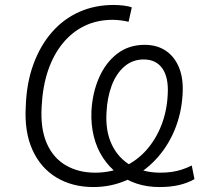

<svg xmlns="http://www.w3.org/2000/svg" viewBox="-20 -747 829 775"><path d="M357 8Q272 8 208 -30.5Q144 -69 111 -142Q78 -215 84 -317Q87 -412 115 -488Q143 -564 190 -617.5Q237 -671 300 -699Q363 -727 439 -727Q458 -727 479 -724.5Q500 -722 512 -717L499 -659Q483 -663 465.5 -665Q448 -667 435 -667Q373 -667 322.5 -643Q272 -619 234 -573Q196 -527 174 -462.5Q152 -398 148 -315Q143 -227 169 -168Q195 -109 246 -79.5Q297 -50 364 -50Q428 -50 481 -74.5Q534 -99 572 -142.5Q610 -186 632 -243Q654 -300 657 -366Q661 -434 635.5 -470.5Q610 -507 560 -507Q515 -507 482 -478.5Q449 -450 431 -402Q413 -354 410 -295Q405 -218 431.5 -163Q458 -108 508.5 -79Q559 -50 628 -50Q651 -50 672.5 -53Q694 -56 714 -62.5Q734 -69 754 -79L765 -24Q737 -8 702.5 0Q668 8 623 8Q574 8 531.5 -6Q489 -20 454 -47Q419 -74 394.5 -112Q370 -150 358.5 -197Q347 -244 349 -297Q353 -373 380 -434Q407 -495 453.5 -530.5Q500 -566 564 -566Q614 -566 649.5 -542Q685 -518 703 -473.5Q721 -429 717 -367Q713 -290 684.5 -221.5Q656 -153 607 -101.5Q558 -50 494 -21Q430 8 357 8Z"/></svg>

Font: Nunitoga
Style: Light Italic
Weight: 300
Italic angle: -9°
Designer: Vernon Adams
Foundry: Vernon Adams
Version: Version 1.0